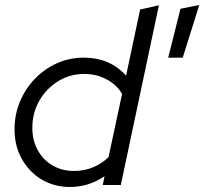

<svg xmlns="http://www.w3.org/2000/svg" viewBox="-20 -738 815 766"><path d="M259 8Q196 8 146 -22Q96 -52 67 -104Q38 -156 38 -222Q38 -281 59.5 -332.5Q81 -384 119 -423.5Q157 -463 207 -485.5Q257 -508 314 -508Q419 -508 483 -436L539 -700L614 -717L462 0H390L397 -35Q334 8 259 8ZM275 -56Q355 -56 413 -111L467 -363Q447 -399 406 -421Q365 -443 316 -443Q259 -443 212 -414Q165 -385 137 -336.5Q109 -288 109 -228Q109 -178 130.5 -139Q152 -100 189.5 -78Q227 -56 275 -56ZM651 -508 700 -703 775 -718 709 -508Z"/></svg>

Font: Red Hat Display VF
Style: Italic
Weight: 300
Italic angle: -12°
Designer: Pentagram, MCKL
Foundry: Pentagram, MCKL
Version: Version 1.010